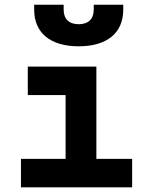

<svg xmlns="http://www.w3.org/2000/svg" viewBox="-20 -803 626 823"><path d="M69.8 0H546.4V-122.1H393.1V-517.6H99.1V-395.5H261.2V-122.1H69.8ZM317.4 -604.5C438.5 -604.5 508.3 -661.6 508.3 -761.7V-782.7H381.8V-761.7C381.8 -721.7 358.9 -699.2 317.4 -699.2C275.9 -699.2 252.9 -721.7 252.9 -761.7V-782.7H126.5V-761.7C126.5 -661.6 196.3 -604.5 317.4 -604.5Z"/></svg>

Font: Cascadia Code
Style: Bold
Weight: 700
Monospace: yes
Designer: Aaron Bell
Foundry: Saja Typeworks
Version: Version 2404.023